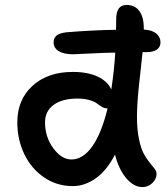

<svg xmlns="http://www.w3.org/2000/svg" viewBox="-20 -779 685 785"><path d="M277.8 -18.1Q212.4 -18.1 160.2 -53.7Q107.9 -89.4 79.3 -148.9Q50.8 -208.5 50.8 -278.8Q50.8 -372.1 113.5 -428.7Q176.3 -485.4 278.8 -484.9Q337.9 -484.9 378.7 -466.1Q419.4 -447.3 435.1 -413.1Q447.3 -494.6 451.2 -564Q397.9 -563 344.7 -560.1Q291.5 -557.1 279.8 -557.1Q240.2 -557.1 219.7 -570.1Q199.2 -583 199.2 -606Q199.2 -624 211.7 -634Q224.1 -644 252 -647Q358.9 -655.8 454.1 -657.2Q455.1 -671.4 455.1 -700.2Q455.1 -758.8 497.1 -758.8Q532.2 -758.8 550.5 -732.9Q568.8 -707 567.9 -658.2Q602.1 -656.2 619.1 -641.6Q636.2 -627 636.2 -606Q636.2 -586.9 621.6 -576.4Q606.9 -565.9 580.1 -565.9H563Q561.5 -548.3 550.8 -454.1Q540 -359.9 540 -301.8Q540 -249.5 548.3 -210Q556.6 -170.4 568.4 -149.4Q580.1 -128.4 591.8 -114.3Q603.5 -100.1 611.8 -89.4Q620.1 -78.6 620.1 -67.9Q620.1 -47.9 603.3 -31Q586.4 -14.2 562 -14.2Q526.9 -14.2 496.1 -50.5Q465.3 -86.9 450.2 -147Q416.5 -81.5 371.3 -49.8Q326.2 -18.1 277.8 -18.1ZM164.1 -278.8Q164.1 -218.8 198 -172.9Q231.9 -127 272 -127Q319.3 -127 357.2 -180.4Q395 -233.9 419.9 -335.9H418Q407.2 -335.9 396.5 -342.3Q385.7 -348.6 376.5 -356Q367.2 -363.3 346.2 -369.6Q325.2 -376 296.9 -376Q234.4 -376 199.2 -350.1Q164.1 -324.2 164.1 -278.8Z"/></svg>

Font: Shantell Sans Irregular
Style: Regular
Weight: 500
Designer: Stephen Nixon, Anya Danilova, Shantell Martin
Foundry: Arrow Type
Version: Version 1.006;[9816181b4]